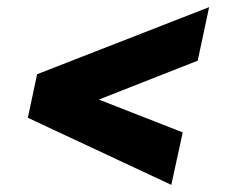

<svg xmlns="http://www.w3.org/2000/svg" viewBox="-20 -557 640 538"><path d="M58 -227 84 -349 566 -537 534 -387 257 -278 492 -186 460 -39Z"/></svg>

Font: Radio Canada
Style: Italic
Weight: 400
Italic angle: -12°
Designer: Charles Daoud, Etienne Aubert Bonn, Alexandre Saumier Demers, Jacques Le Bailly
Foundry: Radio-Canada
Version: Version 2.104;gftools[0.9.28.dev5+ged2979d]